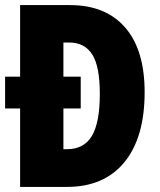

<svg xmlns="http://www.w3.org/2000/svg" viewBox="-20 -734 627 754"><path d="M255 -714Q395 -714 471.5 -626Q548 -538 548 -372Q548 -194 468.5 -97Q389 0 243 0H59V-308H0V-433H59V-714ZM252 -567H229V-433H297V-308H229V-148H242Q310 -148 341 -200.5Q372 -253 372 -365Q372 -474 342 -520.5Q312 -567 252 -567Z"/></svg>

Font: Noto Sans Gujarati UI ExtraCondensed Black
Style: Regular
Weight: 900
Width: 2
Designer: Jelle Bosma - Monotype Design Team, Universal Thirst
Foundry: Monotype Imaging Inc.
Version: Version 2.106; ttfautohint (v1.8.4.7-5d5b)